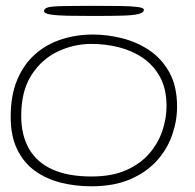

<svg xmlns="http://www.w3.org/2000/svg" viewBox="-20 -613 666 656"><path d="M291.5 23.5Q237 23.5 187.5 11Q138 -1.5 99.5 -29.2Q61 -57 38.8 -102.5Q16.5 -148 16.5 -214Q16.5 -286.5 38.5 -339.5Q60.5 -392.5 99.2 -427Q138 -461.5 189 -478.2Q240 -495 297.5 -495Q346 -495 396.5 -482.5Q447 -470 489.8 -441.5Q532.5 -413 558.8 -365.5Q585 -318 585 -248.5Q585 -200 568.2 -151.8Q551.5 -103.5 516 -64Q480.5 -24.5 425 -0.5Q369.5 23.5 291.5 23.5ZM292.5 -10Q363 -10 412 -32Q461 -54 491.2 -89.8Q521.5 -125.5 535.2 -167.5Q549 -209.5 549 -250Q549 -309 526.8 -349.8Q504.5 -390.5 467.5 -415.5Q430.5 -440.5 385 -451.8Q339.5 -463 292.5 -463Q231.5 -463 176.5 -436.5Q121.5 -410 87 -355.8Q52.5 -301.5 52.5 -217.5Q52.5 -151 79.2 -104.5Q106 -58 159.2 -34Q212.5 -10 292.5 -10ZM298 -558.5Q249 -558.5 211.2 -559.2Q173.5 -560 152 -563.5Q130.5 -567 130.5 -575.5Q130.5 -584 144.2 -587.8Q158 -591.5 196.2 -592.2Q234.5 -593 308.5 -593Q353.5 -593 390.5 -592.5Q427.5 -592 449.5 -589.2Q471.5 -586.5 471.5 -579.5Q471.5 -569.5 452.8 -565Q434 -560.5 395.8 -559.5Q357.5 -558.5 298 -558.5Z"/></svg>

Font: Gluten Thin Thin
Style: Regular
Weight: 250
Version: Version 1.300